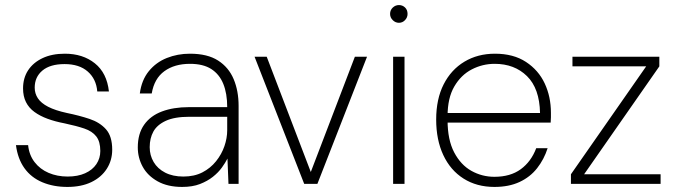

<svg xmlns="http://www.w3.org/2000/svg" viewBox="-20 -726 2670 758"><path d="M246 12Q191 12 147 -6.5Q103 -25 76.5 -62Q50 -99 43 -153H91Q95 -114 116.5 -86Q138 -58 172 -43.5Q206 -29 247 -29Q287 -29 316 -42Q345 -55 360.5 -78Q376 -101 376 -130Q376 -167 360 -187.5Q344 -208 313 -218.5Q282 -229 235 -239Q198 -246 168 -257Q138 -268 116 -284Q94 -300 82.5 -323Q71 -346 71 -377Q71 -418 91 -448.5Q111 -479 148 -496.5Q185 -514 236 -514Q307 -514 354.5 -476Q402 -438 410 -365H364Q360 -414 326.5 -443.5Q293 -473 235 -473Q178 -473 147.5 -447.5Q117 -422 117 -380Q117 -357 129.5 -338Q142 -319 170 -304.5Q198 -290 244 -280Q293 -270 333.5 -256.5Q374 -243 398.5 -215.5Q423 -188 423 -135Q423 -93 401.5 -59.5Q380 -26 340.5 -7Q301 12 246 12Z M699 12Q642 12 602.5 -10Q563 -32 543.5 -67.5Q524 -103 524 -144Q524 -198 549 -233.5Q574 -269 619.5 -286Q665 -303 725 -303H877Q877 -357 861.5 -395Q846 -433 814 -453.5Q782 -474 730 -474Q669 -474 629 -445Q589 -416 579 -357H532Q539 -410 567.5 -445Q596 -480 638.5 -497Q681 -514 730 -514Q799 -514 841 -487Q883 -460 902.5 -413.5Q922 -367 922 -308V0H882L878 -100Q870 -84 856 -64.5Q842 -45 820.5 -28Q799 -11 769.5 0.5Q740 12 699 12ZM704 -29Q747 -29 779 -45.5Q811 -62 833 -89.5Q855 -117 866 -149Q877 -181 877 -212V-265H728Q669 -265 634.5 -249Q600 -233 585.5 -206.5Q571 -180 571 -145Q571 -113 586.5 -86.5Q602 -60 632 -44.5Q662 -29 704 -29Z M1181 0 985 -502H1033L1207 -47L1381 -502H1429L1233 0Z M1532 0V-502H1577V0ZM1555 -636Q1541 -636 1530.5 -646.5Q1520 -657 1520 -671Q1520 -686 1530.5 -696Q1541 -706 1555 -706Q1569 -706 1579 -696.5Q1589 -687 1589 -671Q1589 -657 1579 -646.5Q1569 -636 1555 -636Z M1932 12Q1862 12 1810 -21Q1758 -54 1730 -114Q1702 -174 1702 -254Q1702 -335 1731.5 -393Q1761 -451 1813.5 -482.5Q1866 -514 1934 -514Q2007 -514 2056.5 -481.5Q2106 -449 2130.5 -396.5Q2155 -344 2155 -281Q2155 -272 2155 -263Q2155 -254 2154 -242H1734V-280H2112Q2110 -377 2060.5 -425.5Q2011 -474 1933 -474Q1885 -474 1842.5 -452Q1800 -430 1773.5 -384.5Q1747 -339 1747 -268V-251Q1747 -174 1773 -124.5Q1799 -75 1841 -51.5Q1883 -28 1932 -28Q1995 -28 2036 -58Q2077 -88 2097 -141H2142Q2128 -97 2100.5 -62Q2073 -27 2031 -7.5Q1989 12 1932 12Z M2234 0V-38L2531 -464H2240V-502H2583V-464L2286 -38H2588V0Z"/></svg>

Font: DM Sans 16pt ExtraLight
Style: Regular
Weight: 250
Version: Version 4.004;gftools[0.9.30]